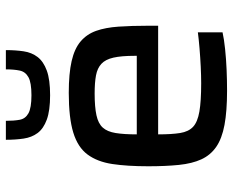

<svg xmlns="http://www.w3.org/2000/svg" viewBox="-88 -678 775 638"><g transform="rotate(-90 299.0 -359.5)"><path d="M316 8Q248 8 202.5 -0.5Q157 -9 129.5 -28Q102 -47 88 -77.5Q74 -108 69.5 -152Q65 -196 65 -254Q65 -324 72.5 -373.5Q80 -423 104 -455.5Q128 -488 177 -503Q226 -518 309 -518Q373 -518 414.5 -508.5Q456 -499 480 -478.5Q504 -458 515 -427Q526 -396 529 -352.5Q532 -309 532 -254V-221H171Q171 -176 175.5 -148Q180 -120 196 -105Q212 -90 246.5 -84Q281 -78 341 -78Q366 -78 396.5 -79.5Q427 -81 457 -83.5Q487 -86 510 -89V-7Q488 -2 454.5 1.5Q421 5 385.5 6.5Q350 8 316 8ZM432 -274V-299Q432 -343 426 -369.5Q420 -396 405.5 -409.5Q391 -423 367 -427.5Q343 -432 307 -432Q262 -432 234.5 -426Q207 -420 193.5 -405Q180 -390 175.5 -362.5Q171 -335 171 -292H452ZM301 -580Q250 -580 220 -591Q190 -602 175.5 -621.5Q161 -641 157 -668Q153 -695 153 -727H216Q216 -700 219.5 -681Q223 -662 241 -652Q259 -642 301 -642Q343 -642 361 -652Q379 -662 383 -681Q387 -700 387 -727H451Q451 -695 447 -668Q443 -641 428 -621.5Q413 -602 383 -591Q353 -580 301 -580Z"/></g></svg>

Font: Saira SemiExpanded Medium
Style: Regular
Weight: 500
Width: 6
Designer: Hector Gatti with collaboration of the Omnibus-Type team
Foundry: Omnibus-Type
Version: Version 1.101